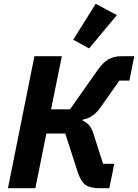

<svg xmlns="http://www.w3.org/2000/svg" viewBox="-20 -995 730 1015"><path d="M598 -915 451 -739 367 -785 486 -975ZM22 0 162 -698H307L250 -417H350L498 -627Q526 -666 554 -682Q582 -698 626 -698H690L664 -569H611L512 -428Q472 -371 418 -363L417 -357Q457 -342 473 -291L525 -129H584L558 0H507Q456 0 431.5 -18Q407 -36 391 -85L325 -289H225L167 0Z"/></svg>

Font: Aneliza
Style: Bold Italic
Weight: 700
Italic angle: -11.31°
Designer: Mike Abbink, Paul van der Laan, Pieter van Rosmalen
Foundry: Bold Monday
Version: Version 3.0